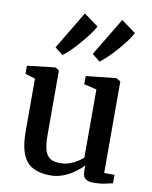

<svg xmlns="http://www.w3.org/2000/svg" viewBox="-95 -940 810 1022"><g transform="rotate(10 310.0 -429.5)"><path d="M481 9.5Q451.5 9.5 437 -2Q422.5 -13.5 422.5 -40V-74Q405 -54.5 377.8 -34.8Q350.5 -15 317.5 -2Q284.5 11 249 11Q157 11 117.8 -38Q78.5 -87 78.5 -197.5V-482L24.5 -498V-542.5L174 -559.5H177.5L196.5 -546.5V-201.5Q196.5 -152 204.2 -121.2Q212 -90.5 231.8 -76.5Q251.5 -62.5 287.5 -62.5Q315.5 -62.5 338.8 -70.8Q362 -79 380.2 -90.8Q398.5 -102.5 410.5 -113.5V-482L342 -498.5V-542.5L501.5 -559.5H505.5L528.5 -546.5V-51.5L584.5 -51L584 -5.5Q567 -1.5 541 4Q515 9.5 481 9.5ZM400.5 -631.5 358.5 -665 482 -870 560 -813.5Q551.5 -794.5 531.8 -768.2Q512 -742 488 -714.5Q464 -687 440.8 -664.8Q417.5 -642.5 401.5 -631.5ZM200 -631.5 157.5 -665 280 -870 358 -813Q348 -793.5 328.5 -767.2Q309 -741 285.5 -713.8Q262 -686.5 239.5 -664.5Q217 -642.5 201 -631.5Z"/></g></svg>

Font: Merriweather 36pt SemiBold
Style: Regular
Weight: 600
Version: Version 2.100